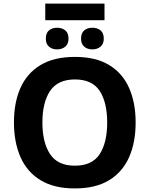

<svg xmlns="http://www.w3.org/2000/svg" viewBox="-20 -1043 836 1073"><path d="M738 -358Q738 -247 701.5 -164.5Q665 -82 590 -36Q515 10 398 10Q282 10 206.5 -36Q131 -82 94.5 -165Q58 -248 58 -359Q58 -470 94.5 -552Q131 -634 206.5 -679.5Q282 -725 399 -725Q515 -725 590 -679.5Q665 -634 701.5 -551.5Q738 -469 738 -358ZM217 -358Q217 -246 260 -181.5Q303 -117 398 -117Q495 -117 537 -181.5Q579 -246 579 -358Q579 -471 537 -535Q495 -599 399 -599Q303 -599 260 -535Q217 -471 217 -358ZM564 -1023V-930H233V-1023ZM299 -888Q327 -888 345 -873Q363 -858 363 -827Q363 -798 345 -782.5Q327 -767 299 -767Q271 -767 253.5 -782.5Q236 -798 236 -827Q236 -858 253.5 -873Q271 -888 299 -888ZM496 -888Q524 -888 542 -873Q560 -858 560 -827Q560 -798 542 -782.5Q524 -767 496 -767Q468 -767 450.5 -782.5Q433 -798 433 -827Q433 -858 450.5 -873Q468 -888 496 -888Z"/></svg>

Font: Noto IKEA Simplified Chinese
Style: Bold
Weight: 700
Designer: Monotype Design Team
Foundry: Monotype Imaging Inc.
Version: Version 1.100